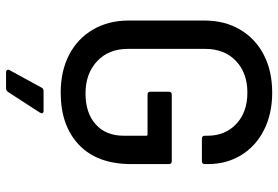

<svg xmlns="http://www.w3.org/2000/svg" viewBox="-166 -582 941 650"><g transform="rotate(90 305.0 -257.5)"><path d="M50 -222V-478Q50 -547 80.5 -599Q111 -651 166 -679.5Q221 -708 294 -708Q366 -708 421 -680Q476 -652 506 -602.5Q536 -553 536 -491V-480Q536 -470 526 -470H450Q440 -470 440 -480V-489Q440 -549 400 -586.5Q360 -624 294 -624Q227 -624 186.5 -585Q146 -546 146 -481V-219Q146 -154 188 -115Q230 -76 297 -76Q363 -76 401.5 -110.5Q440 -145 440 -205V-282Q440 -286 436 -286H301Q291 -286 291 -296V-358Q291 -368 301 -368H526Q536 -368 536 -358V-231Q536 -116 471 -54Q406 8 294 8Q221 8 166 -20.5Q111 -49 80.5 -101.5Q50 -154 50 -222ZM289 66H356Q362 66 363.5 69.5Q365 73 362 78L292 186Q287 193 280 193H226Q220 193 217.5 189.5Q215 186 218 181L277 73Q280 66 289 66Z"/></g></svg>

Font: BarlowMedium
Style: Regular
Weight: 500
Designer: Jeremy Tribby
Foundry: Tribby Type
Version: Version 1.422